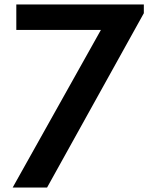

<svg xmlns="http://www.w3.org/2000/svg" viewBox="-20 -845 689 865"><path d="M37 0H192L628 -785.5V-825H53.5V-710H434.5Z"/></svg>

Font: Spartan SemiBold
Style: Regular
Weight: 600
Designer: Matt Bailey, Mirko Velimirovic
Foundry: Matt Bailey
Version: Version 1.003; ttfautohint (v1.8.3)